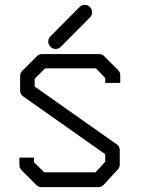

<svg xmlns="http://www.w3.org/2000/svg" viewBox="-20 -820 580 792"><path d="M414 -498 376 -538H166L123 -495V-463L461 -225Q474 -216.5 474 -200V-141Q474 -130.5 466 -121L409 -59Q398 -48 387 -48H151Q139 -48 130 -57L69 -118Q60 -127 60 -139V-170H120V-151L163 -109H374L414 -153V-184L76 -422Q63 -430.5 63 -447V-507Q63 -519 72 -528L133 -589Q141 -597 154 -597H388Q401 -597 409 -589L467 -531Q476 -522 476 -510V-478H414ZM179 -648Q179 -661 188 -670L308 -791Q317 -800 329 -800Q342 -800 351 -791Q360 -782 360 -769Q360 -757 351 -748L231 -627Q222 -618 209 -618Q197 -618 188 -627Q179 -636 179 -648Z"/></svg>

Font: 3270 Nerd Font Mono
Style: Regular
Weight: 400
Monospace: yes
Version: Version 3.0.1;Nerd Fonts 3.0.0